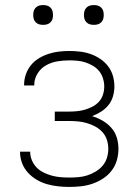

<svg xmlns="http://www.w3.org/2000/svg" viewBox="-20 -729 540 757"><path d="M253 8Q231 8 208.5 5.5Q186 3 165 -3Q144 -9 124.5 -20.5Q105 -32 90 -48.5Q75 -65 67 -86Q59 -107 59 -129V-131H99V-130Q99 -113 106 -96.5Q113 -80 125 -68Q137 -56 152.5 -48.5Q168 -41 184.5 -36.5Q201 -32 218.5 -30.5Q236 -29 253 -29Q271 -29 289 -30.5Q307 -32 324 -37.5Q341 -43 357 -52.5Q373 -62 384.5 -75.5Q396 -89 401.5 -106.5Q407 -124 407 -142Q407 -160 401.5 -177.5Q396 -195 383.5 -208.5Q371 -222 355 -230.5Q339 -239 321.5 -244Q304 -249 286 -250.5Q268 -252 250 -252H196V-289H250Q266 -289 282.5 -290.5Q299 -292 314.5 -296.5Q330 -301 344.5 -308.5Q359 -316 370 -328Q381 -340 386 -356Q391 -372 391 -388Q391 -404 386 -420Q381 -436 371 -448.5Q361 -461 346.5 -469.5Q332 -478 317 -483Q302 -488 285.5 -489.5Q269 -491 253 -491Q229 -491 205.5 -487Q182 -483 161.5 -471.5Q141 -460 128 -439Q115 -418 115 -394V-392H75V-395Q75 -416 82 -436Q89 -456 102 -472Q115 -488 133 -499Q151 -510 171 -516.5Q191 -523 211.5 -525.5Q232 -528 253 -528Q274 -528 295.5 -525.5Q317 -523 337 -516Q357 -509 375 -497Q393 -485 406 -468Q419 -451 425 -430.5Q431 -410 431 -388Q431 -369 425.5 -349.5Q420 -330 407.5 -314.5Q395 -299 378 -288.5Q361 -278 343 -271Q364 -265 384 -253.5Q404 -242 419 -225Q434 -208 440.5 -186.5Q447 -165 447 -142Q447 -119 440.5 -96.5Q434 -74 419.5 -55.5Q405 -37 385.5 -24.5Q366 -12 344 -4.5Q322 3 299 5.5Q276 8 253 8ZM350 -631Q342 -631 334.5 -633Q327 -635 321 -641Q315 -647 313 -654.5Q311 -662 311 -670Q311 -678 313 -685.5Q315 -693 321 -699Q327 -705 334.5 -707Q342 -709 350 -709Q358 -709 365.5 -707Q373 -705 379 -699Q385 -693 387 -685.5Q389 -678 389 -670Q389 -662 387 -654.5Q385 -647 379 -641Q373 -635 365.5 -633Q358 -631 350 -631ZM150 -631Q142 -631 134.5 -633Q127 -635 121 -641Q115 -647 113 -654.5Q111 -662 111 -670Q111 -678 113 -685.5Q115 -693 121 -699Q127 -705 134.5 -707Q142 -709 150 -709Q158 -709 165.5 -707Q173 -705 179 -699Q185 -693 187 -685.5Q189 -678 189 -670Q189 -662 187 -654.5Q185 -647 179 -641Q173 -635 165.5 -633Q158 -631 150 -631Z"/></svg>

Font: Iosevka SS18 Extralight
Style: Regular
Weight: 200
Monospace: yes
Designer: Belleve Invis
Foundry: Belleve Invis
Version: Version 25.1.1; ttfautohint (v1.8.4)